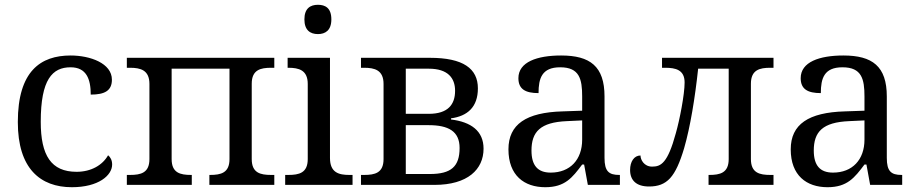

<svg xmlns="http://www.w3.org/2000/svg" viewBox="-20 -780 3869 810"><path d="M283.2 9.8C395.5 9.8 453.1 -40 453.1 -85.9C453.1 -104 445.8 -117.2 436 -125C413.1 -84 365.2 -55.2 303.2 -55.2C195.8 -55.2 151.9 -124 151.9 -266.1C151.9 -355.5 164.1 -413.1 186 -448.2C208 -483.4 239.3 -496.1 277.8 -496.1C344.7 -496.1 362.8 -446.3 362.8 -380.9C421.9 -380.9 452.1 -397.5 452.1 -443.8C452.1 -513.2 360.4 -545.9 277.8 -545.9C151.9 -545.9 55.2 -480.5 55.2 -265.1C55.2 -167 78.6 -98.6 119.1 -54.2C159.7 -9.8 216.8 9.8 283.2 9.8Z M1137.2 -536.1H515.1V-494.1H528.3C572.8 -494.1 610.4 -484.4 610.4 -425.8V-108.9C610.4 -50.3 573.7 -42 528.3 -42H515.1V0H789.1V-42H786.1C740.7 -42 704.1 -50.3 704.1 -108.9V-490.2H948.2V-108.9C948.2 -50.3 911.6 -42 866.2 -42H863.3V0H1137.2V-42H1124C1078.6 -42 1042 -50.3 1042 -108.9V-426.8C1042 -485.8 1079.6 -494.1 1124 -494.1H1137.2Z M1196.3 -42H1183.1V0H1467.3V-42H1454.1C1409.7 -42 1372.1 -51.3 1372.1 -113.8V-536.1H1193.4V-494.1H1196.3C1240.7 -494.1 1278.3 -484.4 1278.3 -425.8V-108.9C1278.3 -50.3 1241.7 -42 1196.3 -42ZM1264.2 -698.2C1264.2 -652.8 1288.6 -636.2 1321.3 -636.2C1352.5 -636.2 1377.9 -651.9 1377.9 -698.2C1377.9 -746.6 1352.1 -759.8 1321.3 -759.8C1289.1 -759.8 1264.2 -744.6 1264.2 -698.2Z M1793.9 -536.1H1502.9V-494.1H1516.1C1560.5 -494.1 1598.1 -484.4 1598.1 -425.8V-108.9C1598.1 -50.3 1561.5 -42 1516.1 -42H1502.9V0H1813C1953.1 0 2020 -65.4 2020 -152.8C2020 -227.5 1967.3 -265.6 1882.8 -275.9V-280.8C1951.7 -290 1996.1 -328.1 1996.1 -407.2C1996.1 -490.7 1934.1 -536.1 1793.9 -536.1ZM1691.9 -45.9V-252H1788.1C1872.1 -252 1918.9 -226.1 1918.9 -155.8C1918.9 -77.6 1883.3 -45.9 1793.9 -45.9ZM1691.9 -299.8V-490.2H1789.1C1870.1 -490.2 1899.9 -450.2 1899.9 -397C1899.9 -338.9 1869.6 -299.8 1789.1 -299.8Z M2222.2 -145C2222.2 -184.1 2231.4 -214.4 2254.9 -234.9C2278.3 -255.4 2315.4 -266.6 2372.1 -269L2436 -272V-190.9C2436 -106 2384.8 -51.8 2303.2 -51.8C2248 -51.8 2222.2 -82.5 2222.2 -145ZM2125 -149.9C2125 -40 2191.4 9.8 2280.3 9.8C2363.3 9.8 2394.5 -30.3 2436 -85.9H2444.3L2460 0H2595.2V-42H2592.3C2548.3 -42 2530.3 -57.6 2530.3 -113.8V-373C2530.3 -500.5 2469.2 -545.9 2347.2 -545.9C2246.1 -545.9 2167 -518.6 2167 -450.2C2167 -403.8 2196.8 -387.2 2252 -387.2C2252 -449.2 2265.6 -496.1 2343.3 -496.1C2424.8 -496.1 2436 -446.3 2436 -373V-313L2353 -310.1C2200.2 -305.7 2125 -255.9 2125 -149.9Z M2868.2 -432.1C2868.2 -381.3 2847.2 -273.9 2831.1 -217.8C2814 -154.8 2798.3 -119.6 2782.2 -100.1C2766.1 -80.6 2750 -77.1 2731 -77.1C2697.3 -77.1 2682.1 -106 2682.1 -124C2654.8 -124 2638.2 -97.7 2638.2 -63C2638.2 -18.6 2665 6.8 2718.3 6.8C2755.4 6.8 2783.7 -2.9 2807.1 -28.3C2830.1 -53.7 2848.1 -94.2 2866.2 -154.8C2892.1 -244.6 2912.1 -366.7 2925.3 -490.2H3054.2V-108.9C3054.2 -50.3 3017.6 -42 2972.2 -42H2969.2V0H3243.2V-42H3230C3184.6 -42 3147.9 -50.3 3147.9 -108.9V-426.8C3147.9 -485.8 3185.5 -494.1 3230 -494.1H3243.2V-536.1H2772.9V-494.1H2786.1C2829.6 -494.1 2868.2 -485.8 2868.2 -432.1Z M3413.1 -145C3413.1 -184.1 3422.4 -214.4 3445.8 -234.9C3469.2 -255.4 3506.3 -266.6 3563 -269L3627 -272V-190.9C3627 -106 3575.7 -51.8 3494.1 -51.8C3439 -51.8 3413.1 -82.5 3413.1 -145ZM3315.9 -149.9C3315.9 -40 3382.3 9.8 3471.2 9.8C3554.2 9.8 3585.4 -30.3 3627 -85.9H3635.3L3650.9 0H3786.1V-42H3783.2C3739.3 -42 3721.2 -57.6 3721.2 -113.8V-373C3721.2 -500.5 3660.2 -545.9 3538.1 -545.9C3437 -545.9 3357.9 -518.6 3357.9 -450.2C3357.9 -403.8 3387.7 -387.2 3442.9 -387.2C3442.9 -449.2 3456.5 -496.1 3534.2 -496.1C3615.7 -496.1 3627 -446.3 3627 -373V-313L3543.9 -310.1C3391.1 -305.7 3315.9 -255.9 3315.9 -149.9Z"/></svg>

Font: The Erased English
Style: Regular
Weight: 400
Designer: Monotype Design team + ligartures altered by 180 Amsterdam
Foundry: Monotype Imaging Inc.
Version: Version 1.030;Glyphs 3.1.2 (3151)